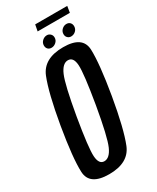

<svg xmlns="http://www.w3.org/2000/svg" viewBox="-200 -815 716 877"><g transform="rotate(-30 158.0 -377.0)"><path d="M102 3.5Q204.5 3.5 233.8 -69.5Q263 -142.5 290 -300Q316.5 -457 313.8 -530.8Q311 -604.5 208.5 -604.5Q105.5 -604.5 76 -531Q46.5 -457.5 19.5 -300Q-7 -143.5 -4 -70Q-1 3.5 102 3.5ZM112 -59Q84 -59 81 -102.8Q78 -146.5 104 -300Q130.5 -453 149.8 -497.5Q169 -542 197.5 -542Q226.5 -542 229.2 -497.8Q232 -453.5 206 -300Q179.5 -147 160 -103Q140.5 -59 112 -59ZM162.5 -628.5Q175.5 -628.5 186.5 -638.2Q197.5 -648 197.5 -662.5Q197.5 -674 189.8 -681.5Q182 -689 171.5 -689Q158 -689 147.2 -679Q136.5 -669 136.5 -655Q136.5 -643 143.5 -635.8Q150.5 -628.5 162.5 -628.5ZM265.5 -628.5Q279.5 -628.5 290 -638.2Q300.5 -648 300.5 -662.5Q300.5 -674 293.5 -681.5Q286.5 -689 274.5 -689Q261 -689 250.5 -679Q240 -669 240 -655Q240 -643 247.5 -635.8Q255 -628.5 265.5 -628.5ZM144 -725H314L319.5 -758.5H150.5Z"/></g></svg>

Font: Anybody ExtraCondensed
Style: Italic
Weight: 400
Width: 2
Italic angle: -10°
Version: Version 1.113;gftools[0.9.25]